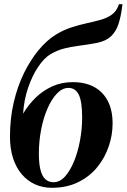

<svg xmlns="http://www.w3.org/2000/svg" viewBox="-20 -882 603 914"><path d="M563 -862 561 -847Q555 -800 543.2 -765.5Q531.5 -731 508.2 -709Q485 -687 442.5 -678Q432 -676 420.5 -674Q409 -672 396.5 -670Q376 -666.5 347.2 -663Q318.5 -659.5 285.8 -651.2Q253 -643 220.5 -624Q190 -606 161.5 -563.5Q133 -521 113.5 -463.2Q94 -405.5 90 -341Q115.5 -384 150.5 -417.8Q185.5 -451.5 229.5 -471.2Q273.5 -491 326 -491Q386 -491 428.2 -468Q470.5 -445 493.2 -401.2Q516 -357.5 516 -294Q516 -239 497.5 -184.8Q479 -130.5 442.8 -86Q406.5 -41.5 352.2 -14.8Q298 12 226.5 12Q183 12 146.8 -4.5Q110.5 -21 83.8 -52.2Q57 -83.5 42.2 -128.8Q27.5 -174 27.5 -231Q27.5 -318.5 45.5 -395.2Q63.5 -472 94.5 -534.8Q125.5 -597.5 164 -643.8Q202.5 -690 244 -716Q281 -739 318.8 -751.2Q356.5 -763.5 392.2 -771.2Q428 -779 458.5 -787.5Q489 -796 511.2 -811.5Q533.5 -827 544 -856L546 -862ZM306 -463.5Q276.5 -463.5 251 -436.8Q225.5 -410 206 -365.2Q186.5 -320.5 175.8 -264.8Q165 -209 165 -150.5Q165 -104.5 172.5 -74.2Q180 -44 195.5 -29.2Q211 -14.5 235.5 -14.5Q265 -14.5 289.5 -41.8Q314 -69 332.5 -114.2Q351 -159.5 361 -214Q371 -268.5 371 -322Q371 -399 355 -431.2Q339 -463.5 306 -463.5Z"/></svg>

Font: Merriweather 144pt
Style: Bold Italic
Weight: 700
Italic angle: -7.8°
Version: Version 2.101